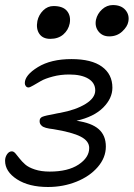

<svg xmlns="http://www.w3.org/2000/svg" viewBox="-23 -708 530 760"><path d="M409.2 -564Q382.3 -564 366.9 -583.5Q351.6 -603 356.9 -629.9Q362.3 -653.8 381.1 -670.9Q399.9 -688 423.8 -688Q456.5 -688 473.4 -668.5Q490.2 -648.9 484.9 -622.1Q481.4 -602.5 460.7 -583.3Q439.9 -564 409.2 -564ZM175.8 -554.2Q146.5 -554.2 132.8 -574Q119.1 -593.8 125 -625Q130.4 -649.4 147.9 -666.7Q165.5 -684.1 189 -684.1Q226.1 -684.1 242.2 -664.6Q258.3 -645 252.9 -615.2Q247.6 -588.9 227.5 -571.5Q207.5 -554.2 175.8 -554.2ZM167 32.2Q91.3 32.2 44.2 1.7Q-2.9 -28.8 -2.9 -71.8Q-2.9 -85.9 4.9 -97.4Q12.7 -108.9 23.9 -108.9Q31.2 -108.9 38.3 -100.6Q45.4 -92.3 54.4 -80.6Q63.5 -68.8 76.7 -57.1Q89.8 -45.4 115 -37.1Q140.1 -28.8 173.8 -28.8Q246.1 -28.8 288.1 -56.6Q330.1 -84.5 330.1 -122.1Q330.1 -149.9 296.4 -167.2Q262.7 -184.6 188 -196.8Q170.4 -198.7 158.9 -201.9Q147.5 -205.1 142.3 -210Q137.2 -214.8 135.5 -219Q133.8 -223.1 133.8 -229Q133.8 -241.2 145 -245.8Q156.2 -250.5 194.3 -257.3Q198.7 -258.3 201.2 -258.8Q203.6 -259.3 207.5 -260Q211.4 -260.7 214.8 -261.2Q277.3 -272.9 315.7 -296.6Q354 -320.3 354 -350.1Q354 -379.9 326.7 -396.5Q299.3 -413.1 251 -413.1Q216.3 -413.1 186 -405Q155.8 -397 139.2 -387.5Q122.6 -377.9 108.9 -369.9Q95.2 -361.8 89.8 -361.8Q83.5 -361.8 79.3 -366.9Q75.2 -372.1 75.2 -378.9Q75.2 -410.6 127 -442.4Q178.7 -474.1 259.8 -474.1Q339.4 -474.1 380.6 -444.1Q421.9 -414.1 421.9 -360.8Q421.9 -318.8 385.5 -282.2Q349.1 -245.6 279.8 -230Q339.4 -221.7 367.7 -196.8Q396 -171.9 396 -127.9Q396 -84 364 -46.9Q332 -9.8 279.5 11.2Q227.1 32.2 167 32.2Z"/></svg>

Font: Shantell Sans Bouncy
Style: Italic
Weight: 300
Italic angle: -11.31°
Designer: Stephen Nixon, Anya Danilova, Shantell Martin
Foundry: Arrow Type
Version: Version 1.006;[9816181b4]